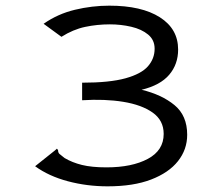

<svg xmlns="http://www.w3.org/2000/svg" viewBox="-20 -647 790 678"><path d="M360 11Q287 11 219.5 -7Q152 -25 104 -60L173 -115L181 -122L185 -117Q185 -108 190 -103.5Q195 -99 208 -89Q235 -73 269.5 -64.5Q304 -56 356 -56Q446 -56 502 -86Q558 -116 558 -174Q558 -222 519 -249.5Q480 -277 415 -287.5Q350 -298 270 -293V-355Q367 -355 423 -370.5Q479 -386 502.5 -413Q526 -440 526 -475Q526 -506 503 -525Q480 -544 443.5 -552.5Q407 -561 368 -561Q323 -561 280.5 -552Q238 -543 197 -517L134 -563Q184 -598 244.5 -612.5Q305 -627 366 -627Q480 -627 544.5 -586Q609 -545 609 -472Q609 -420 577.5 -383Q546 -346 480 -330Q551 -313 596 -276Q641 -239 641 -171Q641 -119 608.5 -78Q576 -37 513.5 -13Q451 11 360 11Z"/></svg>

Font: Inconsolata ExtraExpanded
Style: Regular
Weight: 400
Width: 8
Monospace: yes
Designer: Raph Levien, Cyreal, Brenton Simpson
Foundry: Raph Levien, Cyreal, Google
Version: Version 3.000; ttfautohint (v1.8.2.53-6de2)